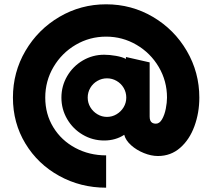

<svg xmlns="http://www.w3.org/2000/svg" viewBox="-20 -728 985 891"><path d="M472.5 143Q354 143 254.8 88.2Q155.5 33.5 97.8 -62Q40 -157.5 40 -275Q40 -393 98.2 -492.2Q156.5 -591.5 255.8 -649.8Q355 -708 472.5 -708Q590.5 -708 689.8 -649.5Q789 -591 847 -491.5Q905 -392 905 -275Q905 -204.5 882.2 -142.2Q859.5 -80 816 -42Q772.5 -4 713 -4Q681.5 -4 647.5 -17.8Q613.5 -31.5 588.2 -54.2Q563 -77 556.5 -102.5Q537 -89.5 513.5 -82.8Q490 -76 463.5 -76Q409.5 -76 364 -102.8Q318.5 -129.5 291.8 -175.2Q265 -221 265 -275Q265 -329 291.8 -374.8Q318.5 -420.5 364 -447.2Q409.5 -474 463.5 -474Q488.5 -474 518.2 -468.8Q548 -463.5 564.5 -454.5V-463.5L674.5 -438.5V-187Q674.5 -176 677.5 -168.8Q680.5 -161.5 687 -157.8Q693.5 -154 703 -154Q720.5 -154 732.2 -174.8Q744 -195.5 749.5 -224Q755 -252.5 755 -275Q755 -352 716.8 -417Q678.5 -482 613.5 -520Q548.5 -558 472.5 -558Q396 -558 331.2 -520Q266.5 -482 228.2 -417Q190 -352 190 -275Q190 -198.5 227.5 -137.2Q265 -76 329.8 -41.5Q394.5 -7 472.5 -7ZM476.5 -185.5Q500.5 -185.5 521 -197.8Q541.5 -210 553.8 -230.5Q566 -251 566 -275Q566 -299.5 554 -320Q542 -340.5 521.2 -352.5Q500.5 -364.5 476.5 -364.5Q452.5 -364.5 431.8 -352.5Q411 -340.5 399 -320Q387 -299.5 387 -275Q387 -251 399.2 -230.5Q411.5 -210 432 -197.8Q452.5 -185.5 476.5 -185.5Z"/></svg>

Font: Urbanist
Style: Regular
Weight: 400
Designer: Corey Hu
Foundry: Corey Hu
Version: Version 1.2; befe77262ef67d88f1d94aa3d2e49ef1327b4483